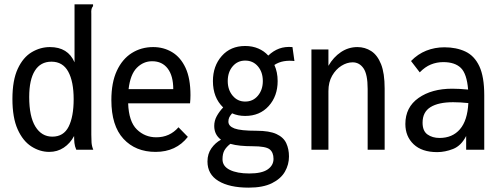

<svg xmlns="http://www.w3.org/2000/svg" viewBox="-20 -687 2290 881"><path d="M206 10Q163 10 124 -15Q85 -40 61 -93.5Q37 -147 37 -233Q37 -319 61.5 -371.5Q86 -424 125.5 -447.5Q165 -471 209 -471Q292 -471 322 -401V-667H407V-659Q402 -653 400 -645.5Q398 -638 399 -622V-69Q399 -51 400 -34Q401 -17 408 0H330Q323 -16 321.5 -31Q320 -46 320 -63Q302 -29 272.5 -9.5Q243 10 206 10ZM220 -60Q272 -60 295 -106Q318 -152 318 -232Q318 -313 293 -358.5Q268 -404 216 -404Q166 -404 140 -362.5Q114 -321 114 -242Q114 -152 142.5 -106Q171 -60 220 -60Z M694 10Q602 10 546.5 -50Q491 -110 491 -228Q491 -308 516 -362Q541 -416 584.5 -443.5Q628 -471 683 -471Q731 -471 770 -447.5Q809 -424 831.5 -375.5Q854 -327 854 -250Q854 -232 852 -213H568Q571 -129 608 -93Q645 -57 697 -57Q759 -57 799 -103L842 -59Q788 10 694 10ZM570 -278H775Q775 -339 749.5 -372.5Q724 -406 678 -406Q638 -406 608 -376Q578 -346 570 -278Z M1105 -155Q1072 -155 1045 -167Q1036 -157 1032 -148.5Q1028 -140 1028 -129Q1028 -108 1056 -97.5Q1084 -87 1157 -87Q1216 -87 1248.5 -72Q1281 -57 1293.5 -30Q1306 -3 1306 31Q1306 68 1287.5 100.5Q1269 133 1228 153.5Q1187 174 1121 174Q1033 174 982.5 143.5Q932 113 932 54Q932 19 950 -6.5Q968 -32 994 -46Q963 -69 963 -109Q963 -133 974.5 -154Q986 -175 1004 -194Q957 -239 957 -315Q957 -384 997.5 -430Q1038 -476 1105 -476Q1138 -476 1165 -464.5Q1192 -453 1211 -432Q1234 -454 1261 -464Q1288 -474 1322 -471L1331 -407Q1306 -410 1282.5 -406Q1259 -402 1239 -389Q1254 -356 1254 -315Q1254 -246 1213 -200.5Q1172 -155 1105 -155ZM1105 -221Q1141 -221 1163.5 -248Q1186 -275 1186 -315Q1186 -356 1163.5 -382.5Q1141 -409 1105 -409Q1070 -409 1047.5 -382.5Q1025 -356 1025 -315Q1025 -275 1047.5 -248Q1070 -221 1105 -221ZM1001 44Q1001 76 1034.5 92.5Q1068 109 1124 109Q1181 109 1208 90.5Q1235 72 1235 42Q1235 12 1217 -2Q1199 -16 1139 -16Q1109 -16 1083.5 -18.5Q1058 -21 1037 -27Q1019 -13 1010 2.5Q1001 18 1001 44Z M1409 0V-460H1487V-385Q1510 -425 1544.5 -448Q1579 -471 1620 -471Q1655 -471 1683.5 -452.5Q1712 -434 1728.5 -392.5Q1745 -351 1745 -281V0H1667V-279Q1667 -346 1648 -373.5Q1629 -401 1598 -401Q1572 -401 1546.5 -385Q1521 -369 1504 -339.5Q1487 -310 1487 -269V0Z M1986 11Q1916 11 1878 -25Q1840 -61 1840 -118Q1840 -195 1900.5 -237.5Q1961 -280 2055 -280Q2071 -280 2089.5 -279Q2108 -278 2128 -276Q2122 -349 2094.5 -375.5Q2067 -402 2014 -402Q1984 -402 1957 -391Q1930 -380 1906 -355L1866 -407Q1897 -439 1936 -454.5Q1975 -470 2019 -470Q2074 -470 2115.5 -450.5Q2157 -431 2179.5 -383Q2202 -335 2202 -250V0H2119V-63Q2096 -18 2059 -3.5Q2022 11 1986 11ZM1919 -124Q1919 -86 1941.5 -70Q1964 -54 1997 -54Q2056 -54 2090.5 -94Q2125 -134 2129 -214Q2092 -218 2059 -218Q1992 -218 1955.5 -195.5Q1919 -173 1919 -124Z"/></svg>

Font: Inconsolata SemiCondensed Medium
Style: Regular
Weight: 500
Width: 4
Monospace: yes
Designer: Raph Levien, Cyreal, Brenton Simpson
Foundry: Raph Levien, Cyreal, Google
Version: Version 3.001; ttfautohint (v1.8.2.53-6de2)